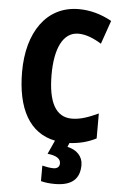

<svg xmlns="http://www.w3.org/2000/svg" viewBox="-63 -767 662 1050"><g transform="rotate(5 268.5 -242.0)"><path d="M415 124C415 77 381 42 330 32L339 10C393 7 440 -5 485 -28V-165C433 -141 388 -124 340 -124C251 -124 209 -204 209 -355C209 -496 251 -590 336 -590C378 -590 421 -572 463 -546L508 -675C450 -707 390 -724 327 -724C149 -724 47 -572 47 -356C47 -153 118 -24 259 4L225 79C275 84 297 101 297 125C297 146 283 155 263 155C246 155 222 151 202 146V231C224 237 249 240 279 240C376 240 415 197 415 124Z"/></g></svg>

Font: Noto Sans Sinhala UI Condensed ExtraBold
Style: Regular
Weight: 800
Width: 3
Designer: Jelle Bosma - Monotype Design Team
Foundry: Monotype Imaging Inc.
Version: Version 2.006